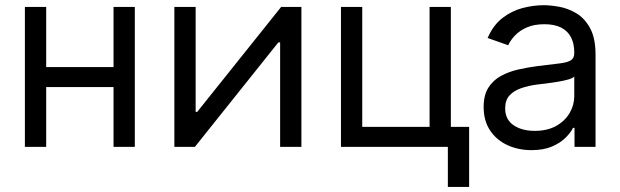

<svg xmlns="http://www.w3.org/2000/svg" viewBox="-20 -573 2420 749"><path d="M441.4 -311.5V-233.4H140.6V-311.5ZM160.2 -545.9V0H77.1V-545.9ZM505.9 -545.9V0H422.9V-545.9Z M1155.8 0H1072.8V-407.7H1065.9L740.2 0H660.2V-545.9H743.2V-136.7H749.5L1076.7 -545.9H1155.8Z M1310.1 0V-545.9H1393.1V-78.1H1655.8V-545.9H1738.8V0ZM1727.1 156.2V0H1690.9V-78.1H1810.1V156.2Z M2053.2 12.7Q2001.5 12.7 1959 -7.1Q1916.5 -26.9 1891.6 -64.5Q1866.7 -102.1 1866.7 -155.3Q1866.7 -202.1 1885.3 -231.2Q1903.8 -260.3 1934.8 -277.1Q1965.8 -293.9 2003.2 -302.2Q2040.5 -310.5 2078.6 -315.4Q2128.4 -321.8 2159.7 -325.2Q2190.9 -328.6 2205.6 -336.9Q2220.2 -345.2 2220.2 -365.2V-368.2Q2220.2 -403.3 2207.3 -428Q2194.3 -452.6 2168.5 -465.6Q2142.6 -478.5 2104 -478.5Q2064 -478.5 2035.9 -466.3Q2007.8 -454.1 1989.7 -435.3Q1971.7 -416.5 1962.4 -396.5L1882.3 -424.8Q1903.8 -474.6 1939.7 -502.4Q1975.6 -530.3 2017.8 -541.5Q2060.1 -552.7 2101.1 -552.7Q2127.4 -552.7 2161.6 -546.6Q2195.8 -540.5 2228.3 -521.2Q2260.7 -502 2282 -463.1Q2303.2 -424.3 2303.2 -359.4V0H2221.2V-74.2H2215.3Q2207 -56.6 2187 -36.4Q2167 -16.1 2134 -1.7Q2101.1 12.7 2053.2 12.7ZM2065.9 -62.5Q2115.7 -62.5 2150.1 -82Q2184.6 -101.6 2202.4 -132.6Q2220.2 -163.6 2220.2 -197.3V-274.4Q2214.8 -268.1 2196.8 -262.9Q2178.7 -257.8 2155.3 -253.9Q2131.8 -250 2109.9 -247.3Q2087.9 -244.6 2074.7 -243.2Q2042 -238.8 2013.7 -229.2Q1985.4 -219.7 1968 -201.2Q1950.7 -182.6 1950.7 -150.4Q1950.7 -106.9 1983.2 -84.7Q2015.6 -62.5 2065.9 -62.5Z"/></svg>

Font: Inter
Style: Regular
Weight: 400
Designer: Rasmus Andersson
Foundry: rsms
Version: Version 4.000;git-8c9346024